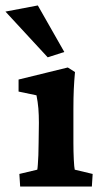

<svg xmlns="http://www.w3.org/2000/svg" viewBox="-59 -681 369 701"><path d="M14.6 0 11.7 -45.9 77.1 -61.5Q78.1 -65.4 79.1 -79.6Q80.1 -93.8 81.1 -114.3Q82 -134.8 82 -159.2L83 -232.4Q83 -261.7 81.1 -285.2Q79.1 -308.6 74.2 -333L8.8 -346.7V-390.6L188.5 -434.6L214.8 -418Q211.9 -386.7 210.4 -355Q209 -323.2 209 -283.2V-160.2Q209 -127.9 210.4 -98.6Q211.9 -69.3 213.9 -61.5L279.3 -45.9L276.4 0ZM115.2 -471.7 -39.1 -638.7 79.1 -661.1 175.8 -491.2Z"/></svg>

Font: Crimson Pro
Style: Bold
Weight: 700
Designer: Jacques Le Bailly
Foundry: Baron von Fonthausen
Version: Version 1.003